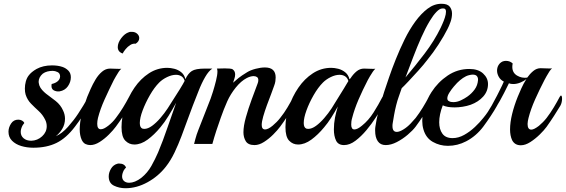

<svg xmlns="http://www.w3.org/2000/svg" viewBox="-20 -764 3003 1019"><path d="M157 20Q123 20 93 11Q63 2 44 -17Q25 -36 25 -65Q25 -87 38.5 -108Q52 -129 77 -129Q88 -129 97 -124Q106 -119 109 -111Q108 -110 104 -104.5Q100 -99 99 -97Q90 -79 90 -64Q90 -43 105.5 -30Q121 -17 146 -17Q179 -18 203.5 -40.5Q228 -63 228 -94Q228 -112 220 -128Q207 -155 185.5 -174.5Q164 -194 144.5 -214Q125 -234 116 -262Q112 -275 112 -294Q112 -313 117 -331.5Q122 -350 132 -363Q146 -382 174 -398Q209 -417 256 -417Q287 -417 311 -409Q329 -403 342.5 -389.5Q356 -376 356 -354Q356 -329 340.5 -306.5Q325 -284 296 -279Q278 -277 264 -285.5Q250 -294 254 -318Q281 -324 293 -340Q299 -349 299 -358Q299 -375 285.5 -381.5Q272 -388 260 -388Q245 -388 231.5 -384.5Q218 -381 207 -373Q185 -354 185 -329Q185 -325 186.5 -320Q188 -315 189 -310Q194 -297 204 -286Q214 -275 224 -267Q249 -249 275.5 -228Q302 -207 315 -177Q325 -156 325 -134Q325 -104 310 -79.5Q295 -55 276 -41Q309 -55 340.5 -90.5Q372 -126 395 -161Q410 -184 422.5 -204.5Q435 -225 448 -250Q452 -257 455 -257Q461 -257 461 -240Q461 -233 458.5 -223Q456 -213 451 -203Q433 -173 417 -147.5Q401 -122 378 -92Q332 -31 280 -5.5Q228 20 157 20Z M631 -480Q605 -489 605 -514Q605 -537 623.5 -561.5Q642 -586 664 -593Q669 -595 672.5 -595Q676 -595 680 -595Q697 -595 708 -585Q719 -575 719 -562Q719 -544 700 -532Q685 -534 671 -525Q657 -516 646.5 -503Q636 -490 631 -480ZM459 6Q446 6 434 0.5Q422 -5 414 -21Q403 -45 403 -78Q403 -114 414 -158.5Q425 -203 443 -250Q450 -267 461 -292Q472 -317 487 -342Q502 -367 521.5 -383.5Q541 -400 564 -400Q575 -400 595 -399Q615 -398 624 -399Q618 -395 610 -383Q602 -371 595 -358.5Q588 -346 584 -339Q558 -287 535 -236Q512 -185 500 -138Q498 -130 497 -122Q496 -114 496 -107Q496 -78 515 -78Q523 -78 532.5 -82.5Q542 -87 555 -97Q578 -115 595 -138Q615 -164 633 -193.5Q651 -223 664 -248Q669 -256 671 -256Q677 -256 677 -239Q677 -231 674.5 -220.5Q672 -210 667 -201Q653 -177 634 -148Q615 -119 595 -92Q581 -73 558 -50Q535 -27 509 -10.5Q483 6 459 6Z M646 235Q613 235 585 221.5Q557 208 557 172Q557 152 569 131.5Q581 111 603 105Q605 104 608 104Q611 104 613 104Q640 104 649 125Q647 126 643 131.5Q639 137 637 140Q628 158 628 172Q628 188 638.5 197Q649 206 666 206Q680 206 696.5 199.5Q713 193 731 179Q763 153 783.5 116.5Q804 80 819 45Q845 -17 868.5 -86Q892 -155 915 -219Q896 -184 874.5 -149Q853 -114 831 -88Q799 -49 763.5 -23Q728 3 693 3Q665 3 645 -17.5Q625 -38 625 -89Q625 -141 643 -196Q661 -251 693.5 -298.5Q726 -346 770.5 -375Q815 -404 868 -404Q885 -404 905 -399Q925 -394 941.5 -381Q958 -368 964 -344Q978 -374 998 -387Q1018 -400 1067 -400H1107Q1088 -388 1069 -355.5Q1050 -323 1033 -279Q1020 -247 1003.5 -204Q987 -161 973 -122Q960 -86 943.5 -42Q927 2 906.5 45Q886 88 860 121Q820 172 762.5 203.5Q705 235 646 235ZM737 -81Q740 -80 746 -80Q765 -80 787 -96Q809 -112 831 -137.5Q853 -163 870 -189Q912 -254 933.5 -289Q955 -324 959 -333Q960 -333 960 -335Q955 -352 942.5 -359.5Q930 -367 914 -367Q892 -367 867 -355Q842 -343 825 -326Q799 -300 775.5 -259Q752 -218 737 -178Q722 -138 722 -111Q722 -86 737 -81Z M1331 6Q1297 6 1284.5 -14.5Q1272 -35 1272 -62Q1272 -95 1285 -141.5Q1298 -188 1315.5 -235.5Q1333 -283 1347 -320Q1351 -329 1351 -339Q1351 -350 1344 -355Q1337 -360 1326 -360Q1310 -360 1290 -350Q1259 -334 1231 -299Q1203 -264 1186 -226Q1167 -183 1152 -140Q1137 -97 1128 -70Q1122 -53 1117 -35Q1112 -17 1107 0H1010Q1010 0 1016.5 -25Q1023 -50 1033 -75Q1050 -119 1067.5 -163Q1085 -207 1098 -241Q1102 -251 1110.5 -278.5Q1119 -306 1126.5 -336Q1134 -366 1134 -385Q1134 -396 1131 -400Q1140 -400 1151.5 -400.5Q1163 -401 1173 -401Q1187 -401 1199.5 -400Q1212 -399 1216 -395Q1228 -386 1228 -369Q1228 -357 1223.5 -345Q1219 -333 1217 -325Q1231 -338 1246 -350Q1261 -362 1292 -381Q1310 -392 1337 -399Q1364 -406 1386 -406Q1443 -406 1443 -353Q1443 -344 1441.5 -333Q1440 -322 1435 -309Q1430 -293 1419 -265Q1408 -237 1396.5 -205.5Q1385 -174 1377 -146Q1369 -118 1369 -101Q1369 -77 1387 -77Q1403 -77 1427 -97Q1450 -116 1467 -138Q1488 -164 1505.5 -193.5Q1523 -223 1536 -248Q1541 -256 1543 -256Q1549 -256 1549 -239Q1549 -231 1546.5 -220.5Q1544 -210 1539 -201Q1525 -177 1506 -148Q1487 -119 1467 -92Q1453 -73 1430 -50Q1407 -27 1381 -10.5Q1355 6 1331 6Z M1806 6Q1775 6 1763.5 -18Q1752 -42 1752 -77Q1752 -109 1758 -140Q1761 -154 1764.5 -168.5Q1768 -183 1773 -199Q1756 -168 1737.5 -139Q1719 -110 1700 -88Q1668 -49 1632.5 -23Q1597 3 1562 3Q1534 3 1514.5 -17.5Q1495 -38 1495 -89Q1495 -141 1513 -196Q1531 -251 1563.5 -298.5Q1596 -346 1640.5 -375Q1685 -404 1738 -404Q1755 -404 1775 -399Q1795 -394 1812 -380.5Q1829 -367 1835 -343Q1836 -345 1837.5 -346Q1839 -347 1840 -348Q1854 -370 1872 -385Q1890 -400 1912 -400Q1923 -400 1943 -399Q1963 -398 1972 -399Q1967 -395 1958.5 -383Q1950 -371 1943 -358.5Q1936 -346 1932 -339Q1905 -287 1883 -236Q1861 -185 1849 -138Q1846 -128 1845 -119.5Q1844 -111 1844 -103Q1844 -77 1861 -77Q1877 -77 1901 -97Q1936 -125 1962.5 -167Q1989 -209 2009 -248Q2013 -255 2016 -255Q2022 -255 2022 -238Q2022 -230 2019.5 -220Q2017 -210 2012 -201Q1998 -177 1975.5 -142Q1953 -107 1925 -73.5Q1897 -40 1866.5 -17Q1836 6 1806 6ZM1607 -81Q1610 -80 1616 -80Q1635 -80 1657 -96Q1679 -112 1701 -137.5Q1723 -163 1740 -189Q1784 -259 1805 -294Q1826 -329 1829 -334Q1824 -351 1811.5 -359Q1799 -367 1782 -367Q1760 -367 1735.5 -355Q1711 -343 1694 -326Q1668 -300 1644.5 -259Q1621 -218 1606.5 -178Q1592 -138 1592 -111Q1592 -86 1607 -81Z M2027 6Q1999 6 1985 -14.5Q1971 -35 1971 -70Q1971 -75 1971 -80Q1971 -85 1972 -90Q1977 -128 1989.5 -176Q2002 -224 2019 -277Q2029 -307 2044.5 -352.5Q2060 -398 2081 -450.5Q2102 -503 2127.5 -555Q2153 -607 2184 -649.5Q2215 -692 2249.5 -718Q2284 -744 2323 -744Q2355 -744 2367 -728.5Q2379 -713 2379 -692Q2379 -670 2371 -647.5Q2363 -625 2355 -610Q2337 -574 2308 -529Q2279 -484 2247 -445Q2228 -420 2200 -389Q2172 -358 2147.5 -332Q2123 -306 2112 -296L2096 -250Q2089 -231 2082.5 -205Q2076 -179 2071.5 -153.5Q2067 -128 2064 -109Q2063 -105 2063 -101Q2063 -97 2063 -94Q2063 -64 2086 -64Q2100 -64 2121 -77Q2141 -89 2159.5 -108.5Q2178 -128 2186 -138Q2206 -164 2224 -193.5Q2242 -223 2255 -248Q2260 -256 2262 -256Q2268 -256 2268 -239Q2268 -231 2265.5 -220.5Q2263 -210 2258 -201Q2244 -177 2225 -148Q2206 -119 2186 -92Q2171 -72 2144 -49Q2117 -26 2086 -10Q2055 6 2027 6ZM2132 -353Q2182 -412 2233.5 -479.5Q2285 -547 2319 -617Q2321 -622 2328 -637Q2335 -652 2341 -670.5Q2347 -689 2347 -702Q2347 -719 2334 -719H2327Q2314 -719 2296.5 -701Q2279 -683 2261 -653Q2238 -615 2216 -565.5Q2194 -516 2173 -461Q2152 -406 2132 -353Z M2454 -14Q2408 10 2357 10Q2314 10 2277 -11Q2240 -32 2227 -78Q2221 -99 2221 -122Q2221 -160 2234.5 -200.5Q2248 -241 2270 -275Q2304 -328 2356 -363Q2408 -398 2471 -398Q2518 -398 2544 -374Q2570 -350 2570 -318Q2570 -280 2544.5 -251.5Q2519 -223 2478 -208Q2458 -201 2435.5 -197.5Q2413 -194 2393 -194Q2352 -194 2330 -205Q2311 -156 2311 -115Q2311 -78 2328 -54.5Q2345 -31 2382 -31Q2413 -31 2443.5 -48Q2474 -65 2500.5 -90Q2527 -115 2545 -138Q2559 -155 2569 -170Q2579 -185 2590 -204.5Q2601 -224 2616 -253Q2620 -260 2623 -260Q2629 -260 2629 -244Q2629 -235 2626.5 -224.5Q2624 -214 2618 -203Q2604 -178 2584.5 -148.5Q2565 -119 2545 -92Q2527 -68 2504 -48Q2481 -28 2454 -14ZM2363 -227Q2368 -224 2374 -223Q2380 -222 2386 -222Q2406 -222 2426 -231.5Q2446 -241 2460 -251Q2483 -267 2499 -289Q2515 -311 2517 -339Q2518 -351 2511.5 -359.5Q2505 -368 2489 -368Q2481 -368 2469 -365Q2453 -361 2437 -350Q2421 -339 2406 -324Q2401 -319 2388.5 -304.5Q2376 -290 2365 -272.5Q2354 -255 2354 -242Q2354 -231 2363 -227Z M2744 7Q2712 7 2698 -20Q2687 -44 2687 -77Q2687 -114 2698 -159Q2709 -204 2728 -251Q2735 -268 2746.5 -294Q2758 -320 2774 -345Q2760 -333 2741 -325.5Q2722 -318 2704 -318Q2690 -318 2681 -322Q2673 -306 2655 -270Q2637 -234 2607 -185Q2604 -180 2601.5 -185.5Q2599 -191 2599 -201Q2599 -209 2601 -218Q2603 -227 2607 -235Q2617 -254 2627 -274.5Q2637 -295 2645 -311Q2653 -327 2654 -331Q2636 -340 2627 -356.5Q2618 -373 2618 -389Q2618 -405 2625.5 -418Q2633 -431 2648 -438Q2657 -441 2665 -441Q2687 -441 2701 -427Q2700 -423 2699.5 -418.5Q2699 -414 2699 -409Q2699 -378 2724 -363Q2749 -348 2778 -352Q2792 -372 2810 -387Q2828 -402 2849 -402Q2860 -402 2880.5 -401Q2901 -400 2910 -401Q2904 -397 2896 -385Q2888 -373 2881 -360Q2874 -347 2870 -340Q2843 -288 2820 -236.5Q2797 -185 2785 -138Q2783 -129 2781.5 -121.5Q2780 -114 2780 -106Q2780 -76 2800 -76Q2814 -76 2840 -96Q2863 -115 2881 -138Q2901 -164 2919 -194Q2937 -224 2950 -249Q2955 -257 2957 -257Q2963 -257 2963 -239Q2963 -232 2961 -222Q2959 -212 2954 -203Q2939 -178 2920 -148.5Q2901 -119 2881 -91Q2868 -73 2844.5 -50Q2821 -27 2794.5 -10Q2768 7 2744 7Z"/></svg>

Font: Playball
Style: Regular
Weight: 400
Designer: Robert E. Leuschke
Foundry: Robert E. Leuschke
Version: Version 1.010